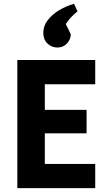

<svg xmlns="http://www.w3.org/2000/svg" viewBox="-20 -978 570 998"><path d="M70 0V-666H475V-540H213V-407H430V-285H213V-126H475V0ZM278 -731Q248 -731 226.5 -752Q205 -773 205 -807Q205 -843 228 -873Q251 -903 287.5 -925Q324 -947 365 -958L383 -919Q344 -888 322 -853L348 -800Q348 -774 328.5 -752.5Q309 -731 278 -731Z"/></svg>

Font: Secular One
Style: Regular
Weight: 400
Designer: Michal Sahar
Foundry: Hagilda
Version: Version 1.002; ttfautohint (v1.8.4.7-5d5b);gftools[0.9.29]